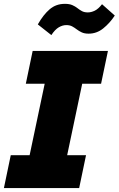

<svg xmlns="http://www.w3.org/2000/svg" viewBox="-40 -964 608 984"><path d="M-20 0 15.1 -168.5H111.8L189 -534.7H92.3L127.4 -703.1H513.2L478 -534.7H381.3L304.2 -168.5H400.9L365.7 0ZM414.1 -791.5Q393.1 -791.5 378.9 -798.1Q364.7 -804.7 353.3 -813.5Q341.8 -822.3 329.6 -828.9Q317.4 -835.4 299.8 -835.4Q280.8 -835.4 261.5 -824.2Q242.2 -813 223.1 -784.2L153.8 -838.9Q182.1 -888.7 214.6 -916.5Q247.1 -944.3 292.5 -944.3Q315.9 -944.3 330.8 -937.7Q345.7 -931.2 356.7 -922.4Q367.7 -913.6 379.9 -907Q392.1 -900.4 410.2 -900.4Q427.2 -900.4 445.6 -909.2Q463.9 -918 482.9 -942.4L548.3 -884.3Q522.5 -845.2 489 -818.4Q455.6 -791.5 414.1 -791.5Z"/></svg>

Font: Schibsted Grotesk Black
Style: Italic
Weight: 900
Italic angle: -12°
Designer: Bakken & Baeck AS, Henrik Kongsvoll
Foundry: Schibsted ASA
Version: Version 1.100;gftools[0.9.25]